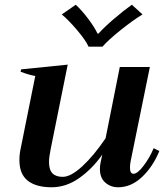

<svg xmlns="http://www.w3.org/2000/svg" viewBox="-20 -781 693 811"><path d="M241 -720 300 -761Q326 -737 353 -701Q380 -665 392 -639H396Q419 -665 461 -701Q503 -737 537 -761L582 -720Q545 -698 491 -655Q437 -612 413 -584H354Q342 -611 305.5 -654Q269 -697 241 -720ZM653 -143Q626 -77 580 -33.5Q534 10 479 10Q447 10 424.5 -10Q402 -30 402 -67Q402 -80 405 -95L412 -128Q371 -69 315.5 -29.5Q260 10 198 10Q132 10 97 -18Q62 -46 62 -104Q62 -130 67 -152L129 -460Q101 -465 67 -478L69 -488L266 -508L195 -156Q187 -118 187 -97Q187 -64 201.5 -49Q216 -34 245 -34Q279 -34 327.5 -78.5Q376 -123 426 -197L486 -498H613L532 -101Q529 -86 529 -73Q529 -47 544 -47Q561 -47 587 -81.5Q613 -116 629 -155Z"/></svg>

Font: Trirong SemiBold
Style: Italic
Weight: 600
Italic angle: -12°
Designer: Katatrad Team
Foundry: CadsonDemak
Version: Version 1.001